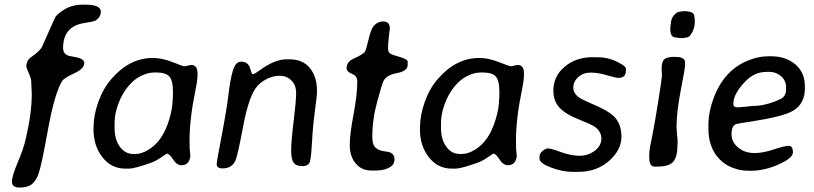

<svg xmlns="http://www.w3.org/2000/svg" viewBox="-20 -737 3527 832"><path d="M349.1 -716.8Q417 -716.8 417 -686.5Q417 -662.1 392.6 -647.5Q386.2 -643.6 345.2 -637.2Q253.4 -623 253.4 -529.3Q253.4 -499.5 283.9 -493.9Q314.5 -488.3 315.9 -487.8Q345.2 -480 345.2 -463.9Q345.2 -439 301.5 -419.2Q257.8 -399.4 249 -385.3Q216.3 -332 187.7 -174.3Q159.2 -16.6 147 16.1Q134.8 48.8 116.7 62.3Q98.6 75.7 65.2 75.7Q31.7 75.7 31.7 50.5Q31.7 25.4 56.6 -32.7Q81.5 -90.8 91.3 -133.8Q117.7 -246.6 117.7 -329.6L115.2 -385.7Q115.2 -396.5 104.7 -419.9Q94.2 -443.4 94.2 -450.2Q94.2 -475.1 114.7 -489.3Q154.8 -517.1 163.1 -536.1Q218.8 -663.1 221.2 -665.5Q269.5 -716.8 336.9 -716.8Z M476.6 -206.5V-181.2Q476.6 -132.3 499.5 -101.1Q522.5 -69.8 557.1 -69.8H566.9Q567.4 -69.8 568.4 -69.8Q592.8 -69.8 623 -87.9Q685.1 -124.5 713.4 -219.7Q728 -268.6 728 -303.7L729 -314L729.5 -333.5V-338.4Q729.5 -388.7 713.6 -405.8Q697.8 -422.9 657.7 -422.9H647.5L642.6 -422.4Q621.6 -422.4 591.3 -408.2Q561 -394 534.7 -361.8Q508.3 -329.6 492.4 -286.1Q476.6 -242.7 476.6 -206.5ZM835.9 -419.4V-411.1Q835.9 -389.2 826.2 -342.3Q801.3 -220.7 801.3 -125Q801.3 -123 801.3 -121.1L801.8 -106.4V-93.3L804.7 -62.5Q804.7 -47.9 795.7 -34.4Q786.6 -21 766.4 -21Q746.1 -21 730 -46.1Q713.9 -71.3 703.6 -71.3Q701.7 -71.3 678.7 -55.2Q655.8 -39.1 633.3 -31.2Q561 -6.3 541 -6.3H522.9Q462.4 -6.3 423.8 -55.7Q385.3 -105 385.3 -175.3V-184.6Q385.7 -238.3 406.2 -295.9Q426.8 -353.5 462.4 -394.5Q541 -485.8 642.1 -485.8H643.1Q682.6 -485.8 727.8 -467.8Q772.9 -449.7 780.3 -449.7L808.1 -455.6Q835.9 -455.6 835.9 -419.4Z M1353.5 -332Q1353.5 -323.7 1344.5 -255.6Q1335.4 -187.5 1332.3 -125.5Q1329.1 -63.5 1324 -40.3Q1318.8 -17.1 1290.8 -17.1Q1262.7 -17.1 1252.2 -32.2Q1241.7 -47.4 1241.7 -85.4Q1241.7 -123.5 1252.4 -211.2Q1263.2 -298.8 1263.2 -333.7Q1263.2 -368.7 1242.4 -388.7Q1221.7 -408.7 1191.7 -408.7Q1161.6 -408.7 1131.8 -392.6Q1102.1 -376.5 1085.9 -352.1Q1055.7 -307.1 1032.7 -184.8Q1009.8 -62.5 1000.5 -42Q984.9 -7.3 944.8 -7.3Q918.9 -7.3 918.9 -25.9Q918.9 -36.1 940.7 -149.7Q962.4 -263.2 970 -327.4Q977.5 -391.6 989 -430.7Q1000.5 -469.7 1025.1 -469.7Q1049.8 -469.7 1060.5 -449.7Q1063 -445.3 1067.1 -430.4Q1071.3 -415.5 1075.7 -415.5Q1082.5 -415.5 1105 -432.1Q1169.9 -480 1222.2 -480H1234.4Q1292.5 -480 1323 -441.9Q1353.5 -403.8 1353.5 -344.7Z M1746.6 -470.2V-456.1Q1746.6 -428.7 1700.7 -420.4Q1654.8 -412.1 1641.6 -385.7Q1635.7 -374 1614.5 -296.6Q1593.3 -219.2 1593.3 -144Q1593.3 -109.9 1607.4 -97.2Q1621.6 -84.5 1643.3 -81.8Q1665 -79.1 1671.4 -76.2Q1689.5 -67.4 1689.5 -46.6Q1689.5 -25.9 1674.3 -15.6Q1648.9 2 1608.4 2H1590.3Q1546.4 2 1521 -29.1Q1495.6 -60.1 1495.6 -107.7Q1495.6 -155.3 1512 -241.2Q1528.3 -327.1 1528.3 -385.3Q1528.3 -407.7 1505.1 -417Q1481.9 -426.3 1481.9 -441.9Q1481.9 -469.7 1514.2 -483.9Q1555.7 -502 1563 -515.6Q1566.4 -522 1576.9 -565.2Q1587.4 -608.4 1595.7 -619.6Q1613.3 -644 1641.4 -644Q1669.4 -644 1669.4 -612.8L1668 -603.5L1664.6 -574.7Q1661.6 -546.9 1661.6 -528.8Q1661.6 -510.7 1670.2 -505.1Q1678.7 -499.5 1712.6 -490Q1746.6 -480.5 1746.6 -470.2Z M1891.1 -206.5V-181.2Q1891.1 -132.3 1914.1 -101.1Q1937 -69.8 1971.7 -69.8H1981.4Q1981.9 -69.8 1982.9 -69.8Q2007.3 -69.8 2037.6 -87.9Q2099.6 -124.5 2127.9 -219.7Q2142.6 -268.6 2142.6 -303.7L2143.6 -314L2144 -333.5V-338.4Q2144 -388.7 2128.2 -405.8Q2112.3 -422.9 2072.3 -422.9H2062L2057.1 -422.4Q2036.1 -422.4 2005.9 -408.2Q1975.6 -394 1949.2 -361.8Q1922.9 -329.6 1907 -286.1Q1891.1 -242.7 1891.1 -206.5ZM2250.5 -419.4V-411.1Q2250.5 -389.2 2240.7 -342.3Q2215.8 -220.7 2215.8 -125Q2215.8 -123 2215.8 -121.1L2216.3 -106.4V-93.3L2219.2 -62.5Q2219.2 -47.9 2210.2 -34.4Q2201.2 -21 2180.9 -21Q2160.6 -21 2144.5 -46.1Q2128.4 -71.3 2118.2 -71.3Q2116.2 -71.3 2093.3 -55.2Q2070.3 -39.1 2047.9 -31.2Q1975.6 -6.3 1955.6 -6.3H1937.5Q1877 -6.3 1838.4 -55.7Q1799.8 -105 1799.8 -175.3V-184.6Q1800.3 -238.3 1820.8 -295.9Q1841.3 -353.5 1877 -394.5Q1955.6 -485.8 2056.6 -485.8H2057.6Q2097.2 -485.8 2142.3 -467.8Q2187.5 -449.7 2194.8 -449.7L2222.7 -455.6Q2250.5 -455.6 2250.5 -419.4Z M2572.3 -488.8Q2624.5 -488.8 2673.8 -458.5Q2692.4 -447.3 2692.4 -439.5V-431.2Q2692.4 -399.4 2659.7 -399.4Q2648.4 -399.4 2610.1 -410.9Q2571.8 -422.4 2539.6 -422.4Q2507.3 -422.4 2485.8 -403.1Q2464.4 -383.8 2464.4 -357.4Q2464.4 -331.1 2491.7 -313Q2503.9 -304.7 2559.3 -280.8Q2614.7 -256.8 2638.2 -234.9Q2672.9 -202.1 2672.9 -144.5Q2672.9 -86.9 2619.1 -39.6Q2565.4 7.8 2484.9 7.8H2461.4Q2418 7.8 2367.9 -11Q2317.9 -29.8 2317.9 -49.8V-58.6Q2317.9 -71.3 2330.6 -82.5Q2343.3 -93.8 2355.5 -93.8Q2367.7 -93.8 2411.1 -77.9Q2454.6 -62 2491.2 -62Q2527.8 -62 2556.9 -83.5Q2585.9 -105 2585.9 -136.5Q2585.9 -168 2556.2 -188.5Q2541 -198.7 2486.6 -220.2Q2432.1 -241.7 2405 -269.8Q2377.9 -297.9 2377.9 -344.7Q2377.9 -406.2 2426.8 -447.8Q2475.6 -489.3 2549.3 -489.3L2560.5 -488.8Z M2990.7 -639.2Q2990.7 -612.8 2973.1 -586.4Q2964.8 -574.2 2951.7 -574.2L2938.5 -571.8H2929.2L2919.9 -572.8L2909.2 -574.7Q2884.8 -574.7 2884.8 -608.9V-616.7L2885.7 -626.5L2887.7 -638.2Q2887.7 -655.8 2900.6 -671.1Q2913.6 -686.5 2927.7 -686.5Q2930.7 -687.5 2932.6 -687.5L2939.5 -688.5H2944.8Q2988.8 -688.5 2988.8 -665.5Q2989.7 -661.6 2989.7 -660.2L2990.7 -652.8ZM2828.1 -15.1H2816.4Q2793.5 -15.1 2793.5 -53.2V-69.8Q2793.5 -89.8 2806.2 -147.5Q2817.9 -205.1 2833.5 -304.7Q2848.6 -401.4 2848.6 -409.7L2848.1 -420.9L2847.2 -430.7V-440.9Q2847.2 -469.2 2858.6 -480Q2870.1 -490.7 2902.8 -490.7L2908.2 -490.2Q2948.7 -490.2 2948.7 -466.3V-455.1Q2948.7 -442.4 2930.2 -346.9Q2911.6 -251.5 2911.6 -184.6L2916.5 -122.6L2915.5 -104Q2915.5 -59.6 2898.4 -37.4Q2881.3 -15.1 2828.1 -15.1Z M3311 -425.8H3304.2L3300.8 -425.3Q3251 -425.3 3212.9 -387.2Q3157.7 -332 3157.7 -286.6Q3157.7 -272 3175.3 -272H3181.2L3184.6 -272.5L3216.3 -274.9Q3235.4 -277.8 3241.7 -277.8Q3296.4 -277.8 3358.9 -306.2Q3386.2 -318.4 3386.2 -348.1V-360.4Q3386.2 -387.7 3364.7 -406.7Q3343.3 -425.8 3311 -425.8ZM3234.4 2.9H3223.6Q3187.5 2.9 3153.6 -10.5Q3119.6 -23.9 3096.7 -48.3Q3049.8 -98.6 3049.8 -178.7V-199.7Q3049.8 -249 3070.8 -307.6Q3115.2 -430.7 3218.8 -473.6Q3265.1 -493.2 3309.6 -493.2H3320.3Q3385.7 -493.2 3426.8 -457.8Q3467.8 -422.4 3467.8 -363.3V-353Q3467.8 -287.6 3416 -256.8Q3374.5 -231.9 3235.4 -210.4Q3177.7 -201.7 3170.9 -199.7Q3149.9 -193.4 3149.9 -155.3Q3149.9 -117.2 3186.5 -91.8Q3212.4 -73.7 3249.3 -73.7Q3286.1 -73.7 3333 -89.4Q3379.9 -105 3397.9 -105Q3416 -105 3416 -76.7Q3416 -52.2 3354.5 -24.7Q3293 2.9 3234.4 2.9Z"/></svg>

Font: Averia Sans Libre
Style: Italic
Weight: 400
Italic angle: -7.90001°
Version: Version 1.002